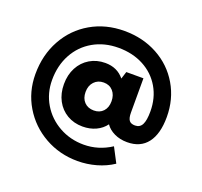

<svg xmlns="http://www.w3.org/2000/svg" viewBox="-133 -820 1139 1085"><g transform="rotate(20 436.5 -278.0)"><path d="M47 -268Q47 -383 97.5 -474.5Q148 -566 237 -617.5Q326 -669 438 -669Q549 -669 638 -620.5Q727 -572 777.5 -486Q828 -400 828 -293Q828 -192 786.5 -137.5Q745 -83 665 -83Q622 -83 587.5 -99.5Q553 -116 535 -143Q513 -113 477.5 -96.5Q442 -80 398 -80Q346 -80 305 -104Q264 -128 241 -171Q218 -214 218 -270Q218 -326 241 -369.5Q264 -413 305 -437.5Q346 -462 398 -462Q470 -462 512 -410L526 -454H629V-248Q629 -215 639.5 -201Q650 -187 675 -187Q704 -187 717 -212Q730 -237 730 -291Q730 -372 693 -435Q656 -498 590 -533Q524 -568 439 -568Q354 -568 287.5 -530Q221 -492 184 -424Q147 -356 147 -269Q147 -190 185.5 -125.5Q224 -61 291 -23.5Q358 14 439 14Q527 14 604 -36L650 52Q605 82 550 97.5Q495 113 438 113Q330 113 240.5 62.5Q151 12 99 -75Q47 -162 47 -268ZM504 -270Q504 -308 483 -331.5Q462 -355 427 -355Q392 -355 370 -331.5Q348 -308 348 -270Q348 -232 369.5 -209.5Q391 -187 427 -187Q462 -187 483 -209.5Q504 -232 504 -270Z"/></g></svg>

Font: Hanken Grotesk ExtraBold
Style: Regular
Weight: 800
Designer: Alfredo Marco Pradil
Foundry: Hanken Design Co.
Version: Version 3.014